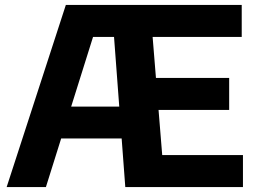

<svg xmlns="http://www.w3.org/2000/svg" viewBox="-20 -760 1043 780"><path d="M7 0 247.5 -740H509L508.5 -610H358L166.5 0ZM174 -197.5 209 -327H514.5V-197.5ZM489 0 433.5 -740H962V-610H600L639 -130H967V0ZM544.5 -313.5V-443.5H911V-313.5Z"/></svg>

Font: Encode Sans SC Condensed Thin
Style: Bold
Weight: 700
Version: Version 3.002